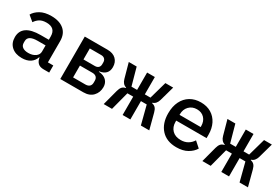

<svg xmlns="http://www.w3.org/2000/svg" viewBox="39 -1269 2923 2022"><g transform="rotate(30 1500.0 -258.0)"><path d="M560 0H491.5Q445.5 0 421.5 -24Q397.5 -48 393 -87H388Q372.5 -40 332.8 -14Q293 12 232 12Q153.5 12 106.8 -29.5Q60 -71 60 -143.5Q60 -219 115.8 -258.2Q171.5 -297.5 286 -297.5H384V-337.5Q384 -442 274 -442Q224.5 -442 193.2 -422.8Q162 -403.5 141.5 -371L75.5 -425.5Q97.5 -467 150 -497.5Q202.5 -528 284.5 -528Q382 -528 438.2 -480.8Q494.5 -433.5 494.5 -344.5V-86.5H560ZM264.5 -68.5Q316 -68.5 350 -92.2Q384 -116 384 -154V-229H288Q171 -229 171 -158.5V-138Q171 -103.5 196.2 -86Q221.5 -68.5 264.5 -68.5Z M695 0V-516H972Q1039 -516 1076 -480Q1113 -444 1113 -384.5Q1113 -290 1008.5 -274V-269.5Q1069 -265 1100.5 -233.5Q1132 -202 1132 -153Q1132 -87.5 1091 -43.8Q1050 0 975 0ZM803.5 -300.5H942Q969 -300.5 984.5 -315Q1000 -329.5 1000 -356V-377.5Q1000 -404 984.5 -419Q969 -434 942 -434H803.5ZM803.5 -82H952Q984.5 -82 1001.8 -98Q1019 -114 1019 -142.5V-166Q1019 -195.5 1001.8 -210.8Q984.5 -226 955.5 -226H803.5Z M1453 0V-223H1382.5L1324 0H1223L1273 -188.5Q1282 -222 1297.2 -239.8Q1312.5 -257.5 1340.5 -263V-268.5Q1295 -281 1279.5 -337.5L1230 -516H1326L1384.5 -305H1453V-516H1547V-305H1615.5L1675 -516H1770L1720 -337.5Q1703.5 -280.5 1659.5 -268.5V-263Q1687.5 -257.5 1703.2 -239.8Q1719 -222 1727.5 -188.5L1777 0H1675L1617.5 -223H1547V0Z M2111 12Q1992 12 1925.8 -60.8Q1859.5 -133.5 1859.5 -256.5Q1859.5 -340 1889.8 -401Q1920 -462 1974.8 -495Q2029.5 -528 2102.5 -528Q2175.5 -528 2229 -495.8Q2282.5 -463.5 2311.5 -405.8Q2340.5 -348 2340.5 -271.5V-231H1971.5V-213.5Q1971.5 -153.5 2009 -115.2Q2046.5 -77 2113.5 -77Q2162.5 -77 2198.2 -98.2Q2234 -119.5 2256 -155.5L2324.5 -94.5Q2298 -49.5 2244.2 -18.8Q2190.5 12 2111 12ZM2103 -444Q2045 -444 2008.2 -406Q1971.5 -368 1971.5 -308.5V-301H2228.5V-311Q2228.5 -371 2194.2 -407.5Q2160 -444 2103 -444Z M2653 0V-223H2582.5L2524 0H2423L2473 -188.5Q2482 -222 2497.2 -239.8Q2512.5 -257.5 2540.5 -263V-268.5Q2495 -281 2479.5 -337.5L2430 -516H2526L2584.5 -305H2653V-516H2747V-305H2815.5L2875 -516H2970L2920 -337.5Q2903.5 -280.5 2859.5 -268.5V-263Q2887.5 -257.5 2903.2 -239.8Q2919 -222 2927.5 -188.5L2977 0H2875L2817.5 -223H2747V0Z"/></g></svg>

Font: Lilex Medium
Style: Regular
Weight: 500
Designer: Mike Abbink, Paul van der Laan, Pieter van Rosmalen, Mikhael Khrustik
Foundry: Mikhael Khrustik
Version: Version 1.100